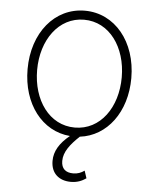

<svg xmlns="http://www.w3.org/2000/svg" viewBox="-54 -600 693 859"><g transform="rotate(5 292.5 -170.0)"><path d="M296.2 214.8C324.6 214.8 345.9 206 364.7 192.8L353.7 159.4C339.1 169.7 324.2 176.1 303.3 176.1C269.5 176.1 250 159.4 250 124.6C250 84.2 277.7 48.7 318.9 9.9C440 -4.6 525.6 -118.3 525.6 -271C525.6 -434.7 427.2 -553.6 292.6 -553.6C157.7 -553.6 59.7 -435 59.7 -271C59.7 -114.7 148.8 0.4 274.5 10.7C229.8 47.2 206.7 84.5 206.7 128.2C206.7 185 244 214.8 296.2 214.8ZM292.6 -28.8C177.9 -28.8 102.6 -135.7 102.6 -271C102.6 -405.5 178.6 -513.1 292.6 -513.1C407 -513.1 482.6 -405.9 482.6 -271C482.6 -135.7 407.3 -28.8 292.6 -28.8Z"/></g></svg>

Font: Karasuma Gothic
Style: Thin
Weight: 200
Designer: Rasmus Andersson / Ryoko Ishizuka
Foundry: rsms
Version: Version 1.00